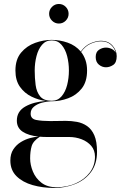

<svg xmlns="http://www.w3.org/2000/svg" viewBox="-20 -666 622 946"><path d="M222 -598Q222 -618 236.2 -632.2Q250.4 -646.4 270 -646.4Q290 -646.4 304 -632.2Q318 -618 318 -598Q318 -578.4 304 -564.2Q290 -550 270 -550Q250.4 -550 236.2 -564.2Q222 -578.4 222 -598ZM63 -71.5Q63 -117.5 104.5 -141Q146 -164.5 207 -168.5Q170 -173 135.5 -189.8Q101 -206.5 78.5 -238Q56 -269.5 56 -318.5Q56 -373.5 84 -406.8Q112 -440 153.2 -454.8Q194.5 -469.5 235 -469.5Q274 -469.5 313 -456Q352 -442.5 378 -412Q399.5 -442 427.5 -453.5Q455.5 -465 476.5 -465Q513.5 -465 534.2 -441.5Q555 -418 555 -389.5Q555 -357.5 537.8 -346Q520.5 -334.5 502 -334.5Q483 -334.5 467.2 -347.5Q451.5 -360.5 451.5 -385Q451.5 -410 467.8 -420.8Q484 -431.5 502 -431.5Q516.5 -431.5 530.5 -424.8Q544.5 -418 550.5 -405.5Q545.5 -427.5 527 -445Q508.5 -462.5 477 -462.5Q454.5 -462.5 427.5 -451Q400.5 -439.5 379.5 -410Q393 -393 401 -370.2Q409 -347.5 409 -318.5Q409 -263 382.5 -229.8Q356 -196.5 315.8 -181.8Q275.5 -167 235 -167Q232.5 -167 230 -167Q208.5 -166 185.8 -159.8Q163 -153.5 147 -140.2Q131 -127 131 -106Q131 -80 159.2 -74.8Q187.5 -69.5 228 -69.5Q254.5 -69.5 268.5 -70Q282.5 -70.5 303.5 -70.5Q332 -70.5 359.2 -65.5Q386.5 -60.5 409 -45Q431.5 -29.5 444.8 0.8Q458 31 458 82Q458 141.5 428.8 181Q399.5 220.5 351.5 240.2Q303.5 260 247.5 260Q190 260 140.8 246Q91.5 232 61.2 202Q31 172 31 125Q31 92 45.8 69.8Q60.5 47.5 82.8 34Q105 20.5 128.5 14.2Q152 8 170 7Q120.5 2 91.8 -17Q63 -36 63 -71.5ZM151 -318.5Q151 -281.5 155.5 -247.2Q160 -213 177.8 -191.2Q195.5 -169.5 235 -169.5Q264.5 -169.5 283.2 -191.2Q302 -213 310.8 -247.2Q319.5 -281.5 319.5 -318.5Q319.5 -355.5 310.8 -389.5Q302 -423.5 283.2 -445.2Q264.5 -467 235 -467Q205.5 -467 187 -445.2Q168.5 -423.5 159.8 -389.5Q151 -355.5 151 -318.5ZM128.5 114.5Q128.5 146 142 179Q155.5 212 184 234.2Q212.5 256.5 258 256.5Q311 256.5 354 237Q397 217.5 422.5 183.8Q448 150 448 106.5Q448 74.5 429.8 53Q411.5 31.5 382.2 20.2Q353 9 320.5 9H211.5Q193 9 176.5 7.5Q143.5 28.5 136 54Q128.5 79.5 128.5 114.5Z"/></svg>

Font: Bodoni* 72pt
Style: Regular
Weight: 400
Version: Version 2.3